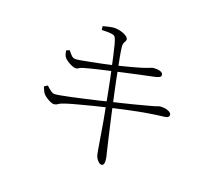

<svg xmlns="http://www.w3.org/2000/svg" viewBox="-129 -918 1258 1128"><g transform="rotate(20 500.0 -354.0)"><path d="M335 -731Q352 -736 373.5 -740.5Q395 -745 405 -745Q422 -745 438 -741.5Q454 -738 467 -732Q480 -726 487.5 -719Q495 -712 495 -705Q495 -697 491 -691Q487 -685 484 -676.5Q481 -668 483 -652Q487 -621 492 -595.5Q497 -570 506 -524Q518 -460 533 -391.5Q548 -323 562 -259Q576 -195 588 -145Q600 -95 606 -68Q613 -39 617.5 -21Q622 -3 622 14Q622 21 618.5 29Q615 37 605 37Q598 37 589.5 30Q581 23 574.5 13Q568 3 565 -7Q563 -15 559 -37Q555 -59 550.5 -88Q546 -117 541 -145Q537 -173 529.5 -213Q522 -253 513.5 -298Q505 -343 496.5 -386Q488 -429 481 -464Q474 -499 469 -518Q462 -550 454 -587Q446 -624 438 -654Q430 -684 423 -695Q418 -704 402 -706.5Q386 -709 368.5 -708.5Q351 -708 338 -708ZM182 -523 201 -532Q212 -519 223.5 -506.5Q235 -494 251 -494Q260 -494 285 -498.5Q310 -503 343.5 -509.5Q377 -516 413 -523.5Q449 -531 479 -538Q518 -548 559 -558.5Q600 -569 636 -580Q667 -590 679.5 -595.5Q692 -601 699 -602Q709 -603 720 -602.5Q731 -602 740 -599.5Q749 -597 755 -592Q761 -587 761 -579Q761 -569 750.5 -564Q740 -559 726 -556Q696 -550 651 -540Q606 -530 561.5 -520.5Q517 -511 488 -504Q439 -493 393 -482Q347 -471 312 -461Q292 -455 286 -449.5Q280 -444 268 -444Q260 -444 245.5 -450Q231 -456 217.5 -465Q204 -474 198 -481Q191 -489 188 -498.5Q185 -508 182 -523ZM132 -280 152 -293Q170 -276 182.5 -267.5Q195 -259 205 -259Q215 -259 242.5 -264Q270 -269 307.5 -277Q345 -285 386 -294.5Q427 -304 464 -312.5Q501 -321 526 -328Q553 -334 590 -343Q627 -352 664.5 -361.5Q702 -371 731 -379Q760 -387 772 -390Q794 -396 800 -399Q806 -402 813 -403Q833 -405 849.5 -401.5Q866 -398 876 -391Q886 -384 886 -375Q886 -368 881 -362.5Q876 -357 861 -355Q829 -351 799.5 -347Q770 -343 735 -336.5Q700 -330 652 -320Q604 -310 535 -294Q499 -286 453 -274Q407 -262 362.5 -250.5Q318 -239 287 -229Q258 -220 246 -211Q234 -202 219 -202Q212 -202 199.5 -207.5Q187 -213 174 -221.5Q161 -230 152 -240Q147 -246 142.5 -256Q138 -266 132 -280Z"/></g></svg>

Font: Source Han Serif JP VF
Style: Regular
Weight: 250
Designer: Ryoko NISHIZUKA 西塚涼子 (kana & ideographs); Frank Grießhammer (Latin, Greek & Cyrillic); Wenlong ZHANG 张文龙 (bopomofo); San
Foundry: Adobe
Version: Version 2.001;hotconv 1.1.0;makeotfexe 2.6.0